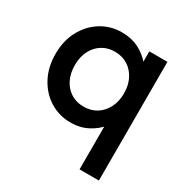

<svg xmlns="http://www.w3.org/2000/svg" viewBox="-166 -654 951 988"><g transform="rotate(30 309.5 -160.0)"><path d="M279.3 14.7Q211.3 14.7 156.2 -19.7Q101 -54 68.8 -114.7Q36.7 -175.3 36.7 -253.3Q36.7 -331.3 68.8 -391.3Q101 -451.3 156.2 -485.7Q211.3 -520 279.3 -520Q335 -520 379.3 -497.5Q423.7 -475 453.3 -438.5Q483 -402 494.7 -359.3V-147.3Q483 -105 453.3 -68Q423.7 -31 379.3 -8.2Q335 14.7 279.3 14.7ZM556 200H441V-156.3L472.3 -252.7L448.3 -349V-505.3H556ZM296.3 -89.7Q340.3 -89.7 373.2 -110.3Q406 -131 424.8 -167.8Q443.7 -204.7 443.7 -252.7Q443.7 -301.3 424.8 -337.8Q406 -374.3 373.2 -395Q340.3 -415.7 296.3 -415.7Q254 -415.7 221.2 -395Q188.3 -374.3 170 -337.8Q151.7 -301.3 151.7 -252.7Q151.7 -204.7 170 -167.8Q188.3 -131 221.2 -110.3Q254 -89.7 296.3 -89.7Z"/></g></svg>

Font: Fustat
Style: Regular
Weight: 400
Designer: Mohamed Gaber, Khaled Hosny, Laura Garcia Mut
Foundry: Kief Type Foundry, Alif Type Foundry, Hard Type Foundry
Version: Version 1.007